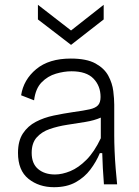

<svg xmlns="http://www.w3.org/2000/svg" viewBox="-20 -768 580 800"><path d="M205 12Q142 12 98.5 -23Q55 -58 55 -131Q55 -181 75.5 -212Q96 -243 129.5 -260.5Q163 -278 203.5 -286.5Q244 -295 285 -301Q329 -307 353.5 -312.5Q378 -318 388.5 -329.5Q399 -341 399 -364Q399 -410 369.5 -440.5Q340 -471 278 -471Q247 -471 213 -461Q179 -451 153.5 -425Q128 -399 122 -350L68 -371Q78 -436 131 -480Q184 -524 275 -524Q341 -524 378 -503.5Q415 -483 431.5 -452Q448 -421 452 -388.5Q456 -356 456 -332V-204Q456 -175 457.5 -138.5Q459 -102 462 -65.5Q465 -29 468 0H413Q410 -36 408.5 -67.5Q407 -99 406 -130H396Q381 -94 356.5 -61.5Q332 -29 295 -8.5Q258 12 205 12ZM209 -41Q239 -41 273 -55Q307 -69 340 -102Q373 -135 400 -192V-278Q373 -266 336 -260Q299 -254 260 -248Q221 -242 187.5 -230.5Q154 -219 133 -195.5Q112 -172 112 -131Q112 -86 139 -63.5Q166 -41 209 -41ZM138 -748 276 -641 412 -748V-687L276 -581L138 -687Z"/></svg>

Font: Bricolage Grotesque 10pt ExtraLight
Style: Regular
Weight: 200
Designer: Mathieu Triay
Foundry: Atelier Triay
Version: Version 1.000; ttfautohint (v1.8.4.7-5d5b);gftools[0.9.32]